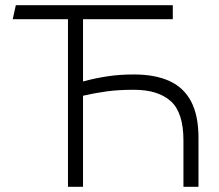

<svg xmlns="http://www.w3.org/2000/svg" viewBox="-20 -720 845 740"><path d="M29 -646 41 -700H646V-646ZM242 0V-700H300V-406Q348 -419 394.8 -426Q441.5 -433 496 -433Q577.5 -433 633 -407.8Q688.5 -382.5 716.8 -328.5Q745 -274.5 745 -189V0H687V-179Q687 -286.5 638 -330.2Q589 -374 496 -374Q437 -374 391 -367.8Q345 -361.5 300 -351V0Z"/></svg>

Font: Geologica-Sharp
Style: Regular
Weight: 100
Designer: Sindre Bremnes, Frode Helland
Foundry: Monokrom Skriftforlag AS
Version: Version 1.010;gftools[0.9.28]